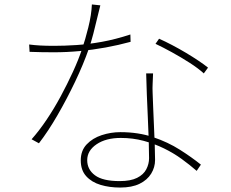

<svg xmlns="http://www.w3.org/2000/svg" viewBox="-20 -806 1040 863"><path d="M111 -606Q134 -603 160 -601.5Q186 -600 223 -600Q270 -600 323.5 -603.5Q377 -607 438 -618Q499 -629 566 -651L567 -618Q512 -603 454.5 -592.5Q397 -582 338.5 -576.5Q280 -571 222 -571Q197 -571 167 -571.5Q137 -572 113 -573ZM431 -782Q425 -760 417 -725.5Q409 -691 399.5 -654.5Q390 -618 380 -589Q355 -517 317.5 -438.5Q280 -360 238 -287.5Q196 -215 155 -162L122 -180Q155 -217 188.5 -266.5Q222 -316 252 -371.5Q282 -427 307.5 -482.5Q333 -538 349 -586Q363 -627 377 -683Q391 -739 393 -786ZM668 -476Q667 -446 666 -428Q665 -410 666 -389Q667 -362 668.5 -323Q670 -284 672 -240.5Q674 -197 675.5 -156.5Q677 -116 677 -87Q677 -54 659.5 -25.5Q642 3 607.5 20Q573 37 520 37Q472 37 432 25Q392 13 367.5 -14Q343 -41 343 -85Q343 -129 369.5 -157Q396 -185 437 -198.5Q478 -212 521 -212Q602 -212 668.5 -189.5Q735 -167 788.5 -133Q842 -99 883 -66L864 -38Q833 -65 796.5 -91.5Q760 -118 717 -139Q674 -160 625.5 -173Q577 -186 523 -186Q456 -186 414 -157.5Q372 -129 372 -86Q372 -44 407 -18Q442 8 518 8Q567 8 596 -6.5Q625 -21 637.5 -45Q650 -69 650 -95Q650 -130 648.5 -177Q647 -224 644.5 -276.5Q642 -329 640 -381Q638 -433 637 -476ZM896 -476Q871 -499 832 -524Q793 -549 752 -571.5Q711 -594 679 -609L695 -632Q722 -620 753.5 -603.5Q785 -587 816 -568.5Q847 -550 873 -532.5Q899 -515 915 -502Z"/></svg>

Font: Noto Sans JP Thin Thin
Style: Regular
Weight: 250
Version: Version 2.004-H2;hotconv 1.0.118;makeotfexe 2.5.65603